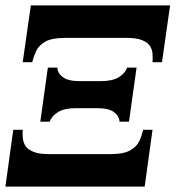

<svg xmlns="http://www.w3.org/2000/svg" viewBox="-29 -690 649 710"><path d="M600 -670 570 -460H535Q536 -475 535 -491Q534 -507 525.5 -520Q517 -533 496.5 -541.5Q476 -550 438 -550H213Q163 -550 138.5 -536Q114 -522 104.5 -501Q95 -480 90 -460H55L85 -670ZM506 0H-9L20 -210H55Q54 -195 55.5 -179Q57 -163 65.5 -150Q74 -137 95 -128.5Q116 -120 153 -120H378Q428 -120 452.5 -134Q477 -148 486.5 -169Q496 -190 500 -210H535ZM441 -440H476L448 -240H413Q412 -261 392.5 -275.5Q373 -290 330 -290H252Q209 -290 185.5 -275.5Q162 -261 155 -240H120L148 -440H183Q184 -419 203.5 -404.5Q223 -390 266 -390H344Q387 -390 410.5 -404.5Q434 -419 441 -440Z"/></svg>

Font: Brygada 1918
Style: Italic
Weight: 400
Italic angle: -8°
Designer: Mateusz Machalski | Borys Kosmynka | Przemek Hoffer
Foundry: NIEPODLEGLA 2018
Version: Version 3.006